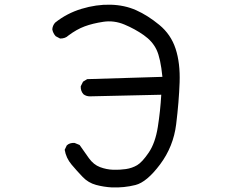

<svg xmlns="http://www.w3.org/2000/svg" viewBox="-20 -774 1040 837"><path d="M467 43Q432 41 398.5 32Q365 23 340.5 -2.5Q316 -28 292 -56.5Q268 -85 262 -121L271 -140Q283 -152 305 -151L327 -142Q347 -113 367.5 -84.5Q388 -56 416 -45.5Q444 -35 473 -34Q502 -33 529 -37Q556 -41 578 -54Q600 -67 628.5 -109Q657 -151 668 -220.5Q679 -290 683 -361L372 -354Q356 -354 344 -363Q331 -377 332 -398L342 -418L360 -429L688 -439Q680 -520 662.5 -557Q645 -594 606.5 -621Q568 -648 522.5 -667Q477 -686 430.5 -679Q384 -672 349 -659Q314 -646 278 -619Q265 -606 242 -606L223 -616Q211 -629 208 -646Q209 -662 220 -675Q271 -716 335.5 -735.5Q400 -755 461.5 -753.5Q523 -752 573.5 -729.5Q624 -707 674.5 -665.5Q725 -624 745.5 -561.5Q766 -499 763 -414.5Q760 -330 748 -232.5Q736 -135 678 -57.5Q620 20 570.5 32.5Q521 45 467 43Z"/></svg>

Font: Kosefont JP
Style: Regular
Weight: 400
Designer: Nozomi Seto 瀬戸のぞみ
Version: Version 3.00;June 19, 2020